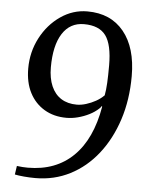

<svg xmlns="http://www.w3.org/2000/svg" viewBox="-50 -702 595 753"><g transform="rotate(5 247.5 -325.5)"><path d="M117 9Q95 9 72.5 7Q50 5 36 2L41 -32Q64 -29 84 -29Q194 -29 263 -96.5Q332 -164 354 -293L352 -295Q348 -288 344 -285Q328 -270 307 -259.5Q286 -249 263 -243Q240 -237 218 -237Q168 -237 130.5 -259.5Q93 -282 72.5 -322Q52 -362 52 -417Q52 -482 81 -537.5Q110 -593 158.5 -626.5Q207 -660 264 -660Q356 -660 407.5 -597Q459 -534 459 -422Q459 -329 433.5 -250.5Q408 -172 362 -113.5Q316 -55 253.5 -23Q191 9 117 9ZM254 -292Q271 -292 290.5 -298Q310 -304 328 -314Q346 -324 360 -338Q364 -359 365.5 -387.5Q367 -416 367 -456Q367 -538 341 -573.5Q315 -609 255 -609Q200 -609 170 -562Q140 -515 140 -429Q140 -386 153.5 -355Q167 -324 192.5 -308Q218 -292 254 -292Z"/></g></svg>

Font: Faustina VF Beta
Style: Italic
Weight: 400
Italic angle: -8°
Designer: Alfonso Garcia
Foundry: Omnibus-Type
Version: Version 1.006